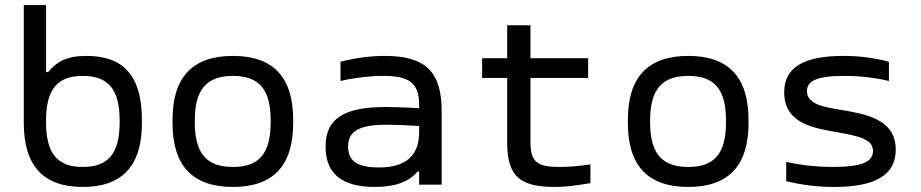

<svg xmlns="http://www.w3.org/2000/svg" viewBox="-20 -730 3640 759"><path d="M541 -244V-256C541 -428 470 -509 322 -509C240 -509 204 -485 170 -445H162V-710H74V-244C74 -75 151 9 307 9C464 9 541 -75 541 -244ZM162 -247V-253C162 -376 206 -430 307 -430C409 -430 453 -376 453 -253V-247C453 -124 409 -70 307 -70C206 -70 162 -124 162 -247Z M662 -256V-244C662 -75 741 9 901 9C1060 9 1139 -75 1139 -244V-256C1139 -425 1060 -509 901 -509C741 -509 662 -425 662 -256ZM750 -247V-253C750 -376 796 -430 901 -430C1005 -430 1050 -376 1050 -253V-247C1050 -124 1005 -70 901 -70C796 -70 750 -124 750 -247Z M1501 -509C1442 -509 1386 -501 1326 -486V-410C1383 -423 1443 -430 1494 -430C1597 -430 1637 -403 1637 -315V-302C1575 -306 1530 -307 1505 -307C1336 -307 1267 -259 1267 -150C1267 -42 1334 9 1461 9C1543 9 1596 -11 1631 -52H1637V0H1726V-290C1726 -447 1662 -509 1501 -509ZM1356 -150C1356 -212 1400 -237 1510 -237C1539 -237 1591 -235 1637 -232V-209C1637 -115 1585 -68 1478 -68C1393 -68 1356 -93 1356 -150Z M2193 -70C2105 -70 2077 -88 2077 -169V-422H2305V-500H2077V-630H1985V-500H1886V-422H1985V-165C1985 -33 2036 9 2173 9C2214 9 2246 5 2314 -6V-80C2267 -73 2226 -70 2193 -70Z M2462 -256V-244C2462 -75 2541 9 2701 9C2860 9 2939 -75 2939 -244V-256C2939 -425 2860 -509 2701 -509C2541 -509 2462 -425 2462 -256ZM2550 -247V-253C2550 -376 2596 -430 2701 -430C2805 -430 2850 -376 2850 -253V-247C2850 -124 2805 -70 2701 -70C2596 -70 2550 -124 2550 -247Z M3291 -207C3373 -192 3431 -181 3431 -133C3431 -90 3386 -70 3273 -70C3210 -70 3147 -77 3088 -90V-14C3149 1 3209 9 3278 9C3438 9 3521 -37 3521 -138C3521 -259 3403 -279 3303 -296C3238 -307 3170 -317 3170 -370C3170 -410 3209 -430 3317 -430C3378 -430 3439 -423 3494 -410V-486C3437 -501 3378 -509 3314 -509C3156 -509 3080 -463 3080 -365C3080 -238 3204 -223 3291 -207Z"/></svg>

Font: LT Wave Mono
Style: Regular
Weight: 400
Designer: Daniel Lyons
Version: Version 2.5 (Glyphs App)